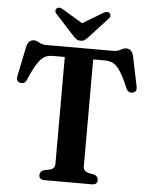

<svg xmlns="http://www.w3.org/2000/svg" viewBox="-60 -948 785 997"><g transform="rotate(5 333.0 -449.5)"><path d="M160.5 -700H505.5Q530 -700 544.8 -709.2Q559.5 -718.5 574.5 -718.5Q602.5 -718.5 611.5 -682L643.5 -528Q650.5 -497.5 625 -492.5Q602.5 -488 592 -512.5Q568.5 -568.5 550 -597.2Q531.5 -626 512.8 -636.2Q494 -646.5 469.5 -646.5H407V-89Q407 -65 433 -57.5L465 -51Q485 -43.5 485 -24.5Q485 0 456 0H210.5Q181 0 181 -24.5Q181 -43.5 201.5 -51L233.5 -57.5Q259 -65 259 -89V-646.5H196Q171.5 -646.5 153 -636Q134.5 -625.5 116 -596.5Q97.5 -567.5 74 -512.5Q63.5 -488 41 -492.5Q16 -497.5 23 -528L54.5 -682Q63.5 -718.5 91.5 -718.5Q106.5 -718.5 121 -709.2Q135.5 -700 160.5 -700ZM376 -763.5Q365 -751.5 356 -744.5Q347 -737.5 333 -737.5Q319.5 -737.5 310.2 -744.5Q301 -751.5 290 -763.5L197.5 -864.5Q189 -873.5 189.5 -881.8Q190 -890 195 -894Q207.5 -905 228.5 -891.5L333 -829L437.5 -891.5Q458.5 -904.5 471 -894Q475.5 -890 476.2 -881.8Q477 -873.5 468.5 -864.5Z"/></g></svg>

Font: Fraunces 72pt Soft SemiBold
Style: Regular
Weight: 600
Version: Version 1.000;[b76b70a41]